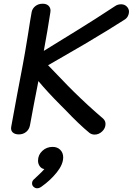

<svg xmlns="http://www.w3.org/2000/svg" viewBox="-20 -720 712 1030"><path d="M672 -657Q672 -645 666 -633.5Q660 -622 649 -615Q570 -564 435 -484L323 -419L238 -370L292 -314Q357 -246 374 -230Q452 -153 533 -84Q546 -72 546 -55Q546 -32 528 -15Q510 2 488 2Q472 2 460 -7Q406 -51 329 -132L306 -155Q235 -226 186 -285Q160 -154 141 -49Q137 -26 120.5 -12.5Q104 1 81 1Q60 1 48.5 -9.5Q37 -20 40 -39L72 -213Q82 -262 102 -371Q112 -422 130 -534Q144 -625 150 -656Q154 -675 170 -687.5Q186 -700 209 -700Q229 -700 240 -689.5Q251 -679 251 -663Q251 -656 250 -653Q236 -569 234 -554L215 -447L322 -513L387 -553Q491 -617 597 -687Q611 -697 630 -697Q648 -697 660 -685Q672 -673 672 -657ZM319 124Q319 162 284.5 205Q250 248 203 281Q191 290 179 290Q169 290 160.5 282.5Q152 275 152 264Q152 252 160 244Q166 238 185.5 220Q205 202 218 187Q203 185 193.5 172Q184 159 184 142Q184 111 207 89.5Q230 68 262 68Q288 68 303.5 84Q319 100 319 124Z"/></svg>

Font: Mali Medium
Style: Italic
Weight: 500
Italic angle: -10°
Version: Version 1.000; ttfautohint (v1.6)